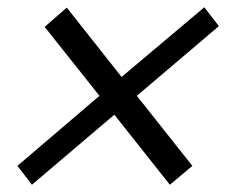

<svg xmlns="http://www.w3.org/2000/svg" viewBox="-20 -486 651 529"><path d="M28 -29 68 23 295 -170 448 23 510 -29 357 -222 583 -414 543 -466 315 -274 164 -465 103 -412 254 -222Z"/></svg>

Font: KpSans
Style: BoldItalic
Weight: 700
Italic angle: -11°
Version: Version 0.66